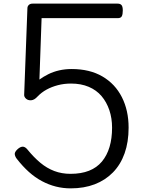

<svg xmlns="http://www.w3.org/2000/svg" viewBox="-20 -1018 796 1057"><path d="M369 19Q327 19 287.5 9Q248 -1 210.5 -21Q173 -41 139 -71.5Q105 -102 73 -143Q64 -154 61.5 -167Q59 -180 76 -196Q91 -210 104.5 -210.5Q118 -211 131 -195Q166 -152 202 -122Q238 -92 279 -76.5Q320 -61 368 -61Q427 -61 470 -78Q513 -95 541 -128.5Q569 -162 583 -209Q597 -256 597 -315Q597 -367 582 -411.5Q567 -456 539 -489Q511 -522 468.5 -540Q426 -558 371 -558Q333 -558 298.5 -549Q264 -540 236 -524.5Q208 -509 187 -487Q169 -467 151.5 -466Q134 -465 123.5 -474.5Q113 -484 113 -495L131 -975Q132 -985 139.5 -991.5Q147 -998 159 -998H628Q642 -998 649 -990Q656 -982 656 -960Q656 -939 650.5 -928.5Q645 -918 628 -918H209L197 -580Q219 -596 246 -609.5Q273 -623 305.5 -630.5Q338 -638 374 -638Q474 -638 544 -597Q614 -556 651 -483Q688 -410 688 -315Q688 -236 666 -174Q644 -112 602 -69Q560 -26 501.5 -3.5Q443 19 369 19Z"/></svg>

Font: Playwrite ES
Style: Regular
Weight: 400
Designer: Veronika Burian, José Scaglione
Foundry: TypeTogether
Version: Version 1.002